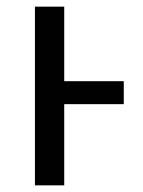

<svg xmlns="http://www.w3.org/2000/svg" viewBox="-20 -557 431 577"><path d="M173 -537V-313H352V-244H173V0H85V-537Z"/></svg>

Font: Noto Sans
Style: Regular
Weight: 400
Designer: Monotype Design Team
Foundry: Monotype Imaging Inc.
Version: Version 1.902